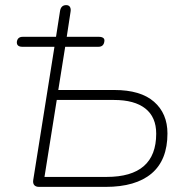

<svg xmlns="http://www.w3.org/2000/svg" viewBox="-20 -731 737 751"><path d="M393 0H133Q120 0 114 -7Q108 -14 110 -27L193 -548H67Q56 -548 50.5 -553Q45 -558 46 -568Q49 -587 69 -587H214L196 -567L215 -689Q217 -700 223 -705.5Q229 -711 239 -711Q249 -711 253.5 -704Q258 -697 256 -685L238 -567L226 -587H367Q378 -587 384 -582.5Q390 -578 388 -568Q385 -548 365 -548H235L208 -379H427Q530 -379 582.5 -333Q635 -287 635 -209Q635 -105 573 -52.5Q511 0 393 0ZM202 -340 154 -39H397Q591 -39 591 -208Q591 -273 548.5 -306.5Q506 -340 426 -340Z"/></svg>

Font: Nunito Variable Extra Light
Style: Italic
Weight: 200
Italic angle: -9°
Designer: Vernon Adams
Foundry: Vernon Adams
Version: Version 3.602